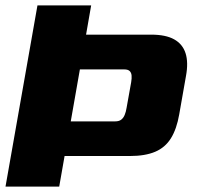

<svg xmlns="http://www.w3.org/2000/svg" viewBox="-46 -695 736 715"><path d="M-25.5 0H174.5L194.5 -114H437.5Q494.5 -114 531.8 -129.8Q569 -145.5 590.5 -180Q612 -214.5 621.5 -269.5L646.5 -411.5Q656 -462.5 645 -496.8Q634 -531 602.5 -548.5Q571 -566 517 -566H274.5L293.5 -675H93.5ZM217.5 -243 251.5 -436.5H417Q430.5 -436.5 436.8 -430.5Q443 -424.5 444 -414Q445 -403.5 442.5 -389L425.5 -294Q423 -278 418.2 -266.8Q413.5 -255.5 405.2 -249.2Q397 -243 383 -243Z"/></svg>

Font: Anybody UltraCondensed Thin ExtraBold
Style: Italic
Weight: 800
Italic angle: -10°
Version: Version 1.111